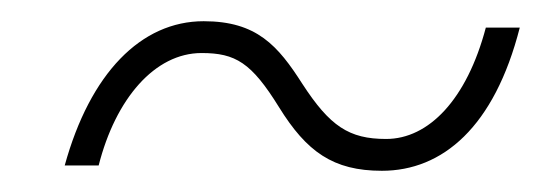

<svg xmlns="http://www.w3.org/2000/svg" viewBox="-20 -424 522 181"><path d="M340 -263C397 -263 446 -304 470 -398H438C420 -330 384 -293 344 -293C309 -293 291 -305 265 -345C242 -381 222 -404 172 -404C113 -404 65 -355 41 -268H73C89 -331 126 -374 170 -374C202 -374 217 -365 243 -323C269 -281 294 -263 340 -263Z"/></svg>

Font: Geist Thin
Style: Italic
Weight: 100
Italic angle: -12°
Designer: Basement.studio, Andrés Briganti, Mateo Zaragoza
Foundry: Basement.studio, Vercel, Andrés Briganti, Guido Ferreyra, Mateo Zaragoza
Version: Version 1.500